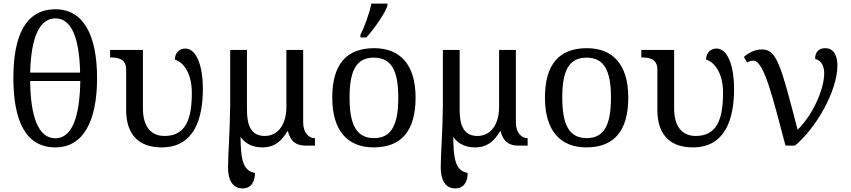

<svg xmlns="http://www.w3.org/2000/svg" viewBox="-20 -816 4768 1076"><path d="M290 10C447 10 524 -137 524 -378C524 -620 447 -764 291 -764C125 -764 55 -620 55 -379C55 -137 125 10 290 10ZM149 -409C154 -600 198 -713 291 -713C382 -713 425 -600 429 -409ZM290 -41C195 -41 151 -162 149 -362H430C427 -162 384 -41 290 -41Z M886 10C1068 10 1117 -150 1117 -320C1117 -431 1087 -544 1018 -544C987 -544 960 -521 960 -482C1005 -469 1055 -409 1055 -297C1055 -157 1026 -54 902 -54C825 -54 781 -108 781 -208V-536H597V-494H600C644 -494 687 -485 687 -426V-199C687 -68 752 10 886 10Z M1339 240C1387 240 1409 203 1409 153C1335 141 1330 62 1328 -49C1354 -12 1394 10 1450 10C1520 10 1559 -27 1590 -80H1594C1606 -28 1637 0 1691 0H1745V-42H1742C1713 -42 1679 -70 1679 -129V-536H1585V-216C1585 -119 1538 -54 1464 -54C1387 -54 1364 -113 1364 -200V-536H1270V-225C1268 -58 1258 41 1258 121C1258 211 1297 240 1339 240Z M2000 -606H2033C2075 -651 2141 -746 2151 -784V-796H2061C2052 -745 2022 -664 2000 -621ZM2074 10C2228 10 2309 -81 2309 -269C2309 -456 2221 -546 2077 -546C1922 -546 1842 -456 1842 -269C1842 -81 1930 10 2074 10ZM2076 -42C1976 -42 1939 -120 1939 -269C1939 -418 1975 -493 2075 -493C2175 -493 2212 -418 2212 -269C2212 -120 2176 -42 2076 -42Z M2531 240C2579 240 2601 203 2601 153C2527 141 2522 62 2520 -49C2546 -12 2586 10 2642 10C2712 10 2751 -27 2782 -80H2786C2798 -28 2829 0 2883 0H2937V-42H2934C2905 -42 2871 -70 2871 -129V-536H2777V-216C2777 -119 2730 -54 2656 -54C2579 -54 2556 -113 2556 -200V-536H2462V-225C2460 -58 2450 41 2450 121C2450 211 2489 240 2531 240Z M3266 10C3420 10 3501 -81 3501 -269C3501 -456 3413 -546 3269 -546C3114 -546 3034 -456 3034 -269C3034 -81 3122 10 3266 10ZM3268 -42C3168 -42 3131 -120 3131 -269C3131 -418 3167 -493 3267 -493C3367 -493 3404 -418 3404 -269C3404 -120 3368 -42 3268 -42Z M3863 10C4045 10 4094 -150 4094 -320C4094 -431 4064 -544 3995 -544C3964 -544 3937 -521 3937 -482C3982 -469 4032 -409 4032 -297C4032 -157 4003 -54 3879 -54C3802 -54 3758 -108 3758 -208V-536H3574V-494H3577C3621 -494 3664 -485 3664 -426V-199C3664 -68 3729 10 3863 10Z M4382 0H4435C4551 -95 4673 -305 4673 -449C4673 -496 4658 -546 4604 -546C4571 -546 4548 -527 4548 -486C4583 -477 4599 -446 4599 -405C4599 -316 4535 -172 4450 -89C4357 -445 4335 -539 4250 -539C4210 -539 4175 -520 4149 -497L4167 -466C4179 -473 4191 -476 4202 -476C4263 -476 4313 -258 4382 0Z"/></svg>

Font: Noto Serif Thai
Style: Regular
Weight: 400
Designer: Monotype Design Team
Foundry: Monotype Imaging Inc.
Version: Version 1.901